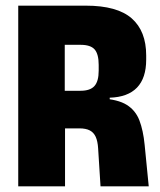

<svg xmlns="http://www.w3.org/2000/svg" viewBox="-20 -659 567 679"><path d="M335.5 0 327 -134.5Q325.5 -159.5 318.5 -175Q311.5 -190.5 297.5 -197.8Q283.5 -205 261 -205H163.5V-338H265Q299 -338 314 -354.8Q329 -371.5 329 -409V-429.5Q329 -467.5 314.8 -484Q300.5 -500.5 265 -500.5H162.5V-639H283.5Q394.5 -639 445.8 -594Q497 -549 497 -463V-448Q497 -383 464.5 -349.2Q432 -315.5 368 -313.5V-289L338 -311Q397.5 -307.5 428.5 -288Q459.5 -268.5 473 -233.2Q486.5 -198 491.5 -147L506 0ZM44.5 0V-639H209V-294L210 -227.5V0Z"/></svg>

Font: Anek Odia SemiCondensed ExtraBold
Style: Regular
Weight: 800
Width: 4
Designer: Yesha Goshar & Mahesh Sahu (Odia), Yesha Goshar (Latin)
Foundry: Ek Type
Version: Version 1.003